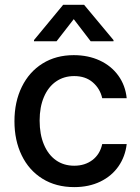

<svg xmlns="http://www.w3.org/2000/svg" viewBox="-20 -766 581 797"><path d="M40 -262.7Q40 -343.3 70.6 -405.5Q101.1 -467.8 156.7 -502.4Q212.4 -537.1 286.1 -537.1Q346.2 -537.1 394 -514.9Q441.9 -492.7 471.2 -452.1Q500.5 -411.6 505.9 -358.4H404.3Q395.5 -397.9 365.2 -424.1Q335 -450.2 288.1 -450.2Q245.1 -450.2 212.6 -427.7Q180.2 -405.3 162.4 -363.5Q144.5 -321.8 144.5 -265.6Q144.5 -208 162.4 -165.8Q180.2 -123.5 212.4 -100.8Q244.6 -78.1 288.1 -78.1Q332.5 -78.1 363.8 -101.8Q395 -125.5 404.3 -168H505.9Q500 -116.2 471.9 -75.7Q443.8 -35.2 396.5 -12.2Q349.1 10.7 288.1 10.7Q212.4 10.7 156.2 -24.2Q100.1 -59.1 70.1 -121.1Q40 -183.1 40 -262.7ZM286.1 -686.5 214.8 -594.7H121.1V-599.6L242.2 -746.1H329.1L451.2 -599.6V-594.7H356.4Z"/></svg>

Font: WEMIX Pretendard Medium
Style: Regular
Weight: 500
Designer: Base glyphs from Inter by Rasmus Andersson; Hangeul glyphs from Noto Sans CJK(Source Han Sans) by Jang Soo-young and Kan
Foundry: Kil Hyung-jin
Version: Version 1.000